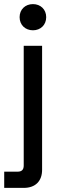

<svg xmlns="http://www.w3.org/2000/svg" viewBox="-62 -715 278 935"><path d="M53.5 200C111 200 143 166.5 143 112V-492H53.5V91C53.5 111 44.5 121 23.5 121H-41.5V200ZM98.5 -567.5C135.5 -567.5 163 -593.5 163 -631.5C163 -669 135.5 -695 98.5 -695C61 -695 33.5 -669 33.5 -631.5C33.5 -593.5 61 -567.5 98.5 -567.5Z"/></svg>

Font: MCL Standard
Style: Regular
Weight: 400
Designer: Květoslav Bartoš
Foundry: Florian Karsten
Version: Version 1.001;Glyphs 3.2.3 (3260)